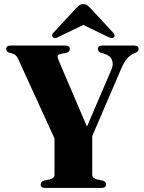

<svg xmlns="http://www.w3.org/2000/svg" viewBox="-20 -924 706 944"><path d="M501.5 -17Q501.5 0 479 0H202Q180 0 180 -17Q180 -31 196 -36L224.5 -42Q248 -48 248 -65.5V-243L70 -632.5Q63.5 -646.5 56.8 -652.2Q50 -658 40.5 -661L25.5 -665Q10.5 -670 10.5 -683Q10.5 -700 33 -700H300.5Q323 -700 323 -683Q323 -668.5 306 -664L281 -659.5Q266 -655.5 263.8 -649.5Q261.5 -643.5 267 -630L407.5 -301.5L528.5 -583.5Q539 -608.5 530.2 -629.8Q521.5 -651 491.5 -660.5L475 -665Q461.5 -670 461.5 -683Q461.5 -700 483.5 -700H639.5Q661.5 -700 661.5 -683Q661.5 -671.5 648.5 -665.5L639.5 -661.5Q620.5 -654 604.8 -636Q589 -618 573 -579.5L433.5 -255V-65.5Q433.5 -48 457 -42L485.5 -36Q501.5 -31 501.5 -17ZM266.5 -742Q250 -732.5 240.5 -740.5Q236.5 -743.5 236 -749.5Q235.5 -755.5 242 -762.5L354.5 -884Q364 -893.5 371.2 -898.8Q378.5 -904 389.5 -904Q400.5 -904 408 -898.8Q415.5 -893.5 424.5 -884L537 -762.5Q543.5 -755.5 543.2 -749.5Q543 -743.5 539 -740.5Q530 -732.5 512.5 -742L389.5 -801.5Z"/></svg>

Font: Fraunces 72pt
Style: Bold
Weight: 700
Version: Version 1.000;[b76b70a41]